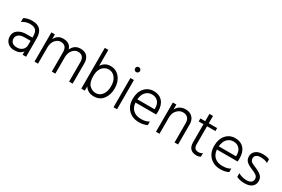

<svg xmlns="http://www.w3.org/2000/svg" viewBox="88 -1794 4234 2883"><g transform="rotate(30 2205.0 -352.0)"><path d="M209 5Q139 5 94.5 -36.5Q50 -78 50 -147Q50 -216 106.5 -256.5Q163 -297 256 -297H355V-320Q355 -388 326 -422.5Q297 -457 223.5 -457Q150 -457 87 -414V-480Q145 -515 230 -515Q416 -515 416 -320V0H355V-59Q313 5 209 5ZM355 -168V-241H256Q185 -241 150 -213.5Q115 -186 115 -144.5Q115 -103 142.5 -77Q170 -51 226.5 -51Q283 -51 319 -84Q355 -117 355 -168Z M1223 0H1162V-335Q1162 -456 1056 -456Q1004 -456 963.5 -408Q923 -360 923 -280V0H862V-335Q862 -456 756 -456Q704 -456 663.5 -408Q623 -360 623 -280V0H562V-507H623V-424Q666 -515 765 -515Q887 -515 915 -415Q962 -515 1065 -515Q1145 -515 1184 -470.5Q1223 -426 1223 -354Z M1434 -256Q1434 -145 1481 -97.5Q1528 -50 1593 -50Q1658 -50 1700.5 -105Q1743 -160 1743 -254Q1743 -348 1699 -402.5Q1655 -457 1587 -457Q1536 -457 1489 -416Q1465 -395 1449.5 -353.5Q1434 -312 1434 -256ZM1434 0H1373V-707H1434V-431Q1490 -515 1587.5 -515Q1685 -515 1746 -440.5Q1807 -366 1807 -253.5Q1807 -141 1750 -66.5Q1693 8 1590 8Q1487 8 1434 -74Z M1992.5 -699.5Q2005 -687 2005 -669Q2005 -651 1992.5 -639Q1980 -627 1962 -627Q1944 -627 1932 -639Q1920 -651 1920 -669Q1920 -687 1932 -699.5Q1944 -712 1962 -712Q1980 -712 1992.5 -699.5ZM1993 0H1932V-507H1993Z M2182 -282H2481V-305Q2481 -374 2442.5 -415Q2404 -456 2339.5 -456Q2275 -456 2232 -411Q2189 -366 2182 -282ZM2372 5Q2259 5 2188.5 -65.5Q2118 -136 2118 -254.5Q2118 -373 2180 -443Q2242 -513 2338 -513Q2434 -513 2489 -452Q2544 -391 2544 -280Q2544 -246 2540 -226H2182Q2189 -142 2240 -97.5Q2291 -53 2376 -53Q2461 -53 2512 -87V-25Q2452 5 2372 5Z M3051 0H2990V-335Q2990 -394 2960 -425Q2930 -456 2874.5 -456Q2819 -456 2774 -408.5Q2729 -361 2729 -280V0H2668V-507H2729V-420Q2776 -515 2890 -515Q2963 -515 3007 -470Q3051 -425 3051 -354Z M3373 5Q3229 5 3229 -143V-455H3146V-507H3229V-634H3291V-507H3436V-455H3291V-140Q3291 -53 3372 -53Q3412 -53 3440 -76V-14Q3411 5 3373 5Z M3594 -282H3893V-305Q3893 -374 3854.5 -415Q3816 -456 3751.5 -456Q3687 -456 3644 -411Q3601 -366 3594 -282ZM3784 5Q3671 5 3600.5 -65.5Q3530 -136 3530 -254.5Q3530 -373 3592 -443Q3654 -513 3750 -513Q3846 -513 3901 -452Q3956 -391 3956 -280Q3956 -246 3952 -226H3594Q3601 -142 3652 -97.5Q3703 -53 3788 -53Q3873 -53 3924 -87V-25Q3864 5 3784 5Z M4064 -24V-87Q4131 -49 4208 -49Q4259 -49 4285.5 -70Q4312 -91 4312 -128Q4312 -165 4284.5 -187Q4257 -209 4195 -233.5Q4133 -258 4097 -290Q4061 -322 4061 -380.5Q4061 -439 4106 -475.5Q4151 -512 4226 -512Q4301 -512 4345 -489V-428Q4298 -455 4218 -455Q4174 -455 4148.5 -434.5Q4123 -414 4123 -387.5Q4123 -361 4130.5 -346Q4138 -331 4156 -318Q4180 -303 4240 -278.5Q4300 -254 4337.5 -220.5Q4375 -187 4375 -127Q4375 -67 4331.5 -30.5Q4288 6 4204 6Q4120 6 4064 -24Z"/></g></svg>

Font: Hind Mysuru Light
Style: Regular
Weight: 300
Designer: Manushi Parikh, Hitesh Malaviya
Foundry: Indian Type Foundry
Version: Version 0.703;PS 1.0;hotconv 1.0.86;makeotf.lib2.5.63406